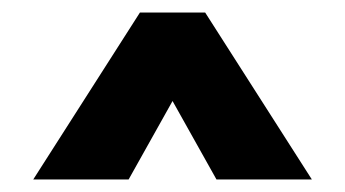

<svg xmlns="http://www.w3.org/2000/svg" viewBox="-20 -730 550 306"><path d="M255 -569 185 -444H33L203 -710H307L477 -444H325Z"/></svg>

Font: Jost* Heavy
Style: Regular
Weight: 800
Version: Version 3.7